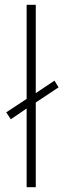

<svg xmlns="http://www.w3.org/2000/svg" viewBox="-20 -780 264 800"><path d="M91 0H129V-353L224 -416L207 -444L129 -392V-760H91V-368L6 -312L25 -283L91 -328Z"/></svg>

Font: Noto Sans Canadian Aboriginal ExtraLight
Style: Regular
Weight: 200
Designer: Monotype Design Team, Typotheque's Kevin King
Foundry: Monotype Imaging Inc.
Version: Version 2.004